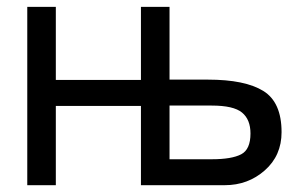

<svg xmlns="http://www.w3.org/2000/svg" viewBox="-20 -544 877 564"><path d="M602.1 -233.9H478V-76.2H602.1Q660.6 -76.2 688.5 -90.8Q715.8 -105 715.8 -151.9Q715.8 -192.9 690.9 -213.4Q666 -233.9 602.1 -233.9ZM640.1 0H394V-232.9H144V0H60.1V-523.9H144V-309.1H394V-523.9H478V-310.1H590.8Q699.7 -310.1 753.4 -276.9Q807.1 -243.7 807.1 -155.8Q807.1 -86.9 757.8 -43.5Q708.5 0 640.1 0Z"/></svg>

Font: Miedinger*
Style: Book
Weight: 400
Version: Version 001.000